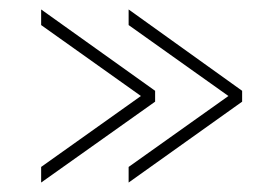

<svg xmlns="http://www.w3.org/2000/svg" viewBox="-20 -462 574 406"><path d="M308 -247 67 -76V-109L278 -259L67 -409V-442L308 -270ZM492 -247 252 -76V-109L463 -259L252 -409V-442L492 -270Z"/></svg>

Font: Raleway-v4020 ExtraLight
Style: Regular
Weight: 275
Designer: Matt McInerney, Pablo Impallari, Rodrigo Fuenzalida
Foundry: Matt McInerney, Pablo Impallari, Rodrigo Fuenzalida
Version: Version 4.020;PS 004.020;hotconv 1.0.88;makeotf.lib2.5.64775